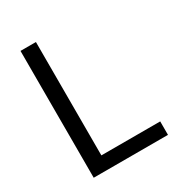

<svg xmlns="http://www.w3.org/2000/svg" viewBox="-169 -817 858 927"><g transform="rotate(-30 260.0 -353.5)"><path d="M83 -707H169V-75H497V0H83Z"/></g></svg>

Font: 42dot Sans Light
Style: Regular
Weight: 400
Version: Version 1.000